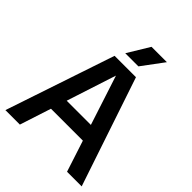

<svg xmlns="http://www.w3.org/2000/svg" viewBox="-259 -1088 1229 1229"><g transform="rotate(45 355.0 -474.0)"><path d="M9.5 0 258 -740H451.5L700 0H567.5L346 -680.5H361.5L140.5 0ZM166.5 -212.5 195.5 -320H513.5L542.5 -212.5ZM294.5 -800 384.5 -948H523.5L413.5 -800Z"/></g></svg>

Font: Encode Sans Condensed Thin SemiBold
Style: Regular
Weight: 600
Version: Version 3.002